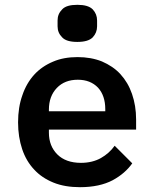

<svg xmlns="http://www.w3.org/2000/svg" viewBox="-20 -765 640 797"><path d="M312 12C367 12 412 2 448 -17C483 -36 510 -60 529 -87C529 -87 456 -160 456 -160C456 -160 456 -160 456 -160C441 -139 422 -122 399 -109C376 -96 348 -89 316 -89C316 -89 316 -89 316 -89C274 -89 241 -101 218 -124C195 -147 183 -177 183 -214C183 -214 183 -227 183 -227C183 -227 545 -227 545 -227C545 -227 545 -269 545 -269C545 -269 545 -269 545 -269C545 -308 539 -343 528 -375C517 -407 501 -434 480 -457C459 -480 433 -497 403 -510C373 -522 339 -528 302 -528C302 -528 302 -528 302 -528C264 -528 230 -522 200 -509C169 -496 143 -478 122 -455C101 -432 84 -403 73 -370C61 -337 55 -299 55 -257C55 -257 55 -257 55 -257C55 -216 61 -179 72 -146C83 -113 100 -84 122 -61C143 -38 170 -20 202 -7C234 6 271 12 312 12C312 12 312 12 312 12ZM303 -434C338 -434 366 -423 387 -401C407 -379 417 -349 417 -312C417 -312 417 -303 417 -303C417 -303 183 -303 183 -303C183 -303 183 -310 183 -310C183 -310 183 -310 183 -310C183 -347 194 -377 216 -400C238 -423 267 -434 303 -434C303 -434 303 -434 303 -434ZM301 -591C331 -591 352 -597 365 -610C377 -623 383 -638 383 -656C383 -656 383 -680 383 -680C383 -680 383 -680 383 -680C383 -698 377 -713 365 -726C352 -739 331 -745 301 -745C301 -745 301 -745 301 -745C271 -745 250 -739 238 -726C225 -713 219 -698 219 -680C219 -680 219 -656 219 -656C219 -656 219 -656 219 -656C219 -638 225 -623 238 -610C250 -597 271 -591 301 -591C301 -591 301 -591 301 -591Z"/></svg>

Font: IBM Plex Mono Mod
Style: SemiBold
Weight: 500
Designer: Mike Abbink, Paul van der Laan, Pieter van Rosmalen
Foundry: Bold Monday
Version: ""